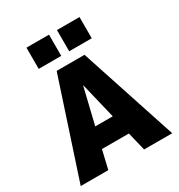

<svg xmlns="http://www.w3.org/2000/svg" viewBox="-218 -1107 1172 1254"><g transform="rotate(-30 368.0 -480.0)"><path d="M398 -800V-960H568V-800ZM168 -800V-960H338V-800ZM300 -290H432L367 -560H365ZM264 -140 231 0H23L263 -730H473L713 0H501L467 -140Z"/></g></svg>

Font: M PLUS 1p Black
Style: Regular
Weight: 900
Version: Version 1.061